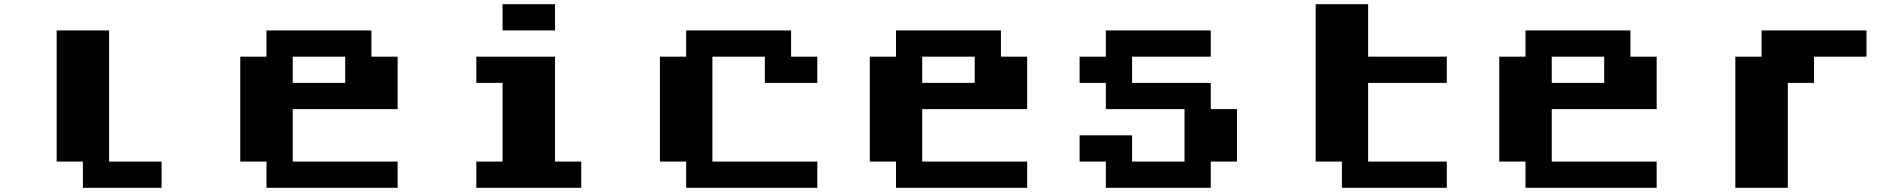

<svg xmlns="http://www.w3.org/2000/svg" viewBox="-20 -895 9040 915"><path d="M250 -750H500V-125H750V0H375V-125H250Z M1250 -750H1750V-625H1875V-375H1375V-125H1875V0H1250V-125H1125V-625H1250ZM1375 -625V-500H1625V-625Z M2375 -875H2625V-750H2375ZM2250 -625H2625V-125H2750V0H2250V-125H2375V-500H2250Z M3250 -750H3750V-625H3875V-500H3625V-625H3375V-125H3875V0H3250V-125H3125V-625H3250Z M4250 -750H4750V-625H4875V-375H4375V-125H4875V0H4250V-125H4125V-625H4250ZM4375 -625V-500H4625V-625Z M5250 -750H5750V-625H5375V-500H5750V-375H5875V-125H5750V0H5250V-125H5125V-250H5375V-125H5625V-375H5250V-500H5125V-625H5250Z M6250 -875H6500V-625H6875V-500H6500V-125H6875V0H6375V-125H6250Z M7250 -750H7750V-625H7875V-375H7375V-125H7875V0H7250V-125H7125V-625H7250ZM7375 -625V-500H7625V-625Z M8375 -750H8875V-625H8625V-500H8500V0H8250V-625H8375Z"/></svg>

Font: Dogica
Style: Bold
Weight: 700
Monospace: yes
Designer: Roberto Mocci
Version: Version 001.000